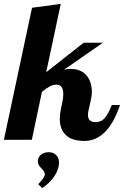

<svg xmlns="http://www.w3.org/2000/svg" viewBox="-58 -720 638 989"><path d="M282 -23.5C303.3 -3.8 334.7 6 376 6C457.3 6 518.7 -55.7 560 -179H518C506 -149 494 -126.8 482 -112.5C470 -98.2 454 -91 434 -91C408 -91 395 -103.3 395 -128C395 -137.3 396.7 -148 400 -160L411 -210C413.7 -221.3 415 -234 415 -248C415 -282 405.7 -310 387 -332C368.3 -354 341 -365 305 -365C293 -365 282 -363.7 272 -361L472 -500H373L180 -348L255 -700L107 -680L-38 0H106L158 -247C173.3 -259.7 186.8 -269 198.5 -275C210.2 -281 221.3 -284 232 -284C256 -284 268 -268 268 -236C268 -222.7 266.7 -210.3 264 -199L256 -160C252 -141.3 250 -124 250 -108C250 -71.3 260.7 -43.2 282 -23.5ZM139 229 159 249C184.3 233 205.2 212.8 221.5 188.5C237.8 164.2 246 141 246 119C246 102.3 241.2 89 231.5 79C221.8 69 209 64 193 64C176.3 64 162.8 68.5 152.5 77.5C142.2 86.5 137 97.7 137 111C137 118.3 138.7 124.8 142 130.5C145.3 136.2 150.3 142.3 157 149C161 153 164.7 157.5 168 162.5C171.3 167.5 173 172.3 173 177C173 183 170.5 189.7 165.5 197C160.5 204.3 151.7 215 139 229Z"/></svg>

Font: DonutKreme
Style: Regular
Weight: 400
Designer: Impallari Type
Foundry: Impallari Type
Version: Version 2.100